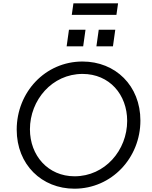

<svg xmlns="http://www.w3.org/2000/svg" viewBox="-20 -1129 921 1161"><path d="M684 -1039 694 -1109H424L414 -1039ZM483 -849 497 -949H397L383 -849ZM663 -849 677 -949H577L563 -849ZM430 12C655 12 829 -174 829 -400C829 -611 678 -757 479 -757C253 -757 81 -571 81 -345C81 -133 233 12 430 12ZM431 -63C270 -63 161 -189 161 -347C161 -524 295 -682 479 -682C642 -682 749 -557 749 -398C749 -221 615 -63 431 -63Z"/></svg>

Font: Plus Jakarta Sans
Style: Italic
Weight: 400
Italic angle: -8°
Designer: Gumpita Rahayu
Foundry: Tokotype
Version: Version 2.071;gftools[0.9.30]